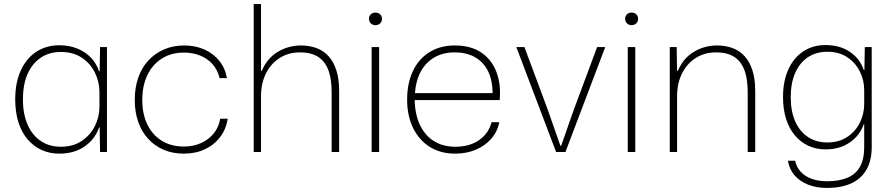

<svg xmlns="http://www.w3.org/2000/svg" viewBox="-20 -749 4400 946"><path d="M272 8Q224 8 184 -10.5Q144 -29 115 -63.5Q86 -98 70.5 -147.5Q55 -197 55 -259Q55 -342 82.5 -402Q110 -462 159 -494Q208 -526 272 -526Q321 -526 360.5 -510Q400 -494 427.5 -465.5Q455 -437 468 -398H471L473 -517H507V0H473L471 -121H468Q448 -63 397 -27.5Q346 8 272 8ZM280 -26Q340 -26 382.5 -54.5Q425 -83 447.5 -128Q470 -173 470 -224V-295Q470 -346 447.5 -391.5Q425 -437 382.5 -465Q340 -493 280 -493Q224 -493 182 -465.5Q140 -438 116.5 -386Q93 -334 93 -259Q93 -186 116.5 -133.5Q140 -81 182 -53.5Q224 -26 280 -26Z M885 8Q831 8 786.5 -11Q742 -30 710 -65Q678 -100 661 -148.5Q644 -197 644 -257Q644 -317 661 -366Q678 -415 710.5 -450.5Q743 -486 788 -505.5Q833 -525 888 -525Q943 -525 987.5 -505Q1032 -485 1061 -448.5Q1090 -412 1098 -364H1062Q1052 -405 1027 -433Q1002 -461 965.5 -475.5Q929 -490 886 -490Q838 -490 800.5 -473Q763 -456 736 -425Q709 -394 695 -351.5Q681 -309 681 -257Q681 -186 706.5 -134.5Q732 -83 778 -55Q824 -27 885 -27Q933 -27 970.5 -44Q1008 -61 1033 -91.5Q1058 -122 1065 -164H1102Q1094 -112 1064 -73Q1034 -34 988.5 -13Q943 8 885 8Z M1230 0V-729H1266V-400H1270Q1296 -462 1348.5 -493.5Q1401 -525 1463 -525Q1504 -525 1538.5 -512.5Q1573 -500 1598 -473Q1623 -446 1637 -403.5Q1651 -361 1651 -300V0H1614V-294Q1614 -362 1597 -405.5Q1580 -449 1545.5 -470Q1511 -491 1458 -491Q1401 -491 1357.5 -463Q1314 -435 1290 -386.5Q1266 -338 1266 -274V0Z M1811 0V-517H1848V0ZM1830 -625Q1816 -625 1807 -634Q1798 -643 1798 -656Q1798 -670 1807 -678.5Q1816 -687 1830 -687Q1844 -687 1853 -678.5Q1862 -670 1862 -656Q1862 -643 1853 -634Q1844 -625 1830 -625Z M2223 8Q2151 8 2098 -25Q2045 -58 2015.5 -118Q1986 -178 1986 -258Q1986 -338 2014 -398Q2042 -458 2095 -491.5Q2148 -525 2221 -525Q2300 -525 2351.5 -490Q2403 -455 2426 -394Q2449 -333 2442 -256H2023Q2025 -183 2050 -131.5Q2075 -80 2119.5 -53Q2164 -26 2223 -26Q2294 -26 2341 -59Q2388 -92 2402 -147H2440Q2431 -100 2400 -65Q2369 -30 2323.5 -11Q2278 8 2223 8ZM2024 -284 2019 -290H2412L2407 -281Q2408 -352 2384.5 -398.5Q2361 -445 2319 -468Q2277 -491 2220 -491Q2163 -491 2120 -466Q2077 -441 2052.5 -395Q2028 -349 2024 -284Z M2720 0 2524 -517H2564L2679 -208L2741 -31H2745L2807 -208L2922 -517H2962L2766 0Z M3073 0V-517H3110V0ZM3092 -625Q3078 -625 3069 -634Q3060 -643 3060 -656Q3060 -670 3069 -678.5Q3078 -687 3092 -687Q3106 -687 3115 -678.5Q3124 -670 3124 -656Q3124 -643 3115 -634Q3106 -625 3092 -625Z M3280 0V-517H3314L3316 -400H3320Q3346 -462 3398.5 -493.5Q3451 -525 3513 -525Q3554 -525 3588.5 -512.5Q3623 -500 3648 -473Q3673 -446 3687 -403.5Q3701 -361 3701 -300V0H3664V-294Q3664 -362 3647 -405.5Q3630 -449 3595.5 -470Q3561 -491 3508 -491Q3451 -491 3407.5 -463Q3364 -435 3340 -386.5Q3316 -338 3316 -274V0Z M4055 177Q4003 177 3962 161Q3921 145 3895 115Q3869 85 3862 43H3898Q3904 74 3925 97Q3946 120 3979 132Q4012 144 4055 144Q4115 144 4156 126.5Q4197 109 4217.5 72Q4238 35 4238 -25V-137H4236Q4217 -82 4167.5 -47.5Q4118 -13 4047 -13Q4001 -13 3962.5 -31Q3924 -49 3896 -82.5Q3868 -116 3853 -163.5Q3838 -211 3838 -270Q3838 -350 3864.5 -407.5Q3891 -465 3938 -496Q3985 -527 4047 -527Q4118 -527 4167.5 -493.5Q4217 -460 4236 -404H4239L4241 -517H4275V-25Q4275 43 4248.5 88Q4222 133 4173 155Q4124 177 4055 177ZM4056 -47Q4113 -47 4154 -74Q4195 -101 4216.5 -144.5Q4238 -188 4238 -237V-305Q4238 -354 4216.5 -397Q4195 -440 4154.5 -467Q4114 -494 4056 -494Q4002 -494 3961.5 -467.5Q3921 -441 3898.5 -391Q3876 -341 3876 -270Q3876 -200 3898.5 -150Q3921 -100 3961.5 -73.5Q4002 -47 4056 -47Z"/></svg>

Font: Mona Sans ExtraLight
Style: Regular
Weight: 200
Designer: Deni Anggara
Foundry: GitHub
Version: Version 2.000